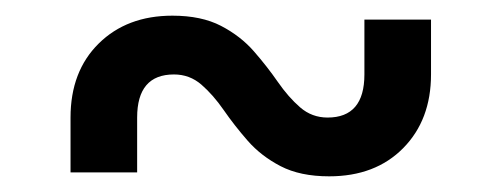

<svg xmlns="http://www.w3.org/2000/svg" viewBox="-20 -475 640 245"><path d="M70 -255V-325Q70 -384 106 -419.5Q142 -455 200 -455Q237 -455 262 -442Q287 -429 304 -409.5Q321 -390 334.5 -370.5Q348 -351 363 -338Q378 -325 398 -325Q445 -325 445 -380V-450H530V-380Q530 -322 494.5 -286Q459 -250 400 -250Q363 -250 338 -263Q313 -276 296 -295.5Q279 -315 265.5 -334.5Q252 -354 237 -367Q222 -380 202 -380Q155 -380 155 -325V-255Z"/></svg>

Font: JetBrainsMonoNL NF
Style: Regular
Weight: 400
Designer: Philipp Nurullin, Konstantin Bulenkov
Foundry: JetBrains
Version: Version 2.304; ttfautohint (v1.8.4.7-5d5b);Nerd Fonts 3.2.1